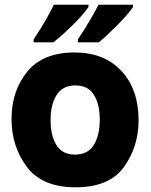

<svg xmlns="http://www.w3.org/2000/svg" viewBox="-20 -786 640 816"><path d="M400 -606Q435 -635 479.5 -680Q524 -725 545 -756V-766H399Q386 -741 363.5 -702Q341 -663 311 -619V-606ZM207 -606Q247 -638 290 -680.5Q333 -723 356 -756V-766H209Q197 -741 175 -702Q153 -663 123 -619V-606ZM569 -275Q569 -406 496 -484.5Q423 -563 297 -563Q162 -563 95.5 -481Q29 -399 29 -280Q29 -164 94 -77Q159 10 301 10Q445 10 507 -76.5Q569 -163 569 -275ZM195 -276Q195 -343 221 -383Q247 -423 300 -423Q354 -423 379 -383Q404 -343 404 -277Q404 -212 379 -170.5Q354 -129 299 -129Q245 -129 220 -169Q195 -209 195 -276Z"/></svg>

Font: Noto Sans Mono UI ExtraBold
Style: Regular
Weight: 800
Designer: Monotype Design team
Foundry: Monotype Imaging Inc.
Version: 1.000